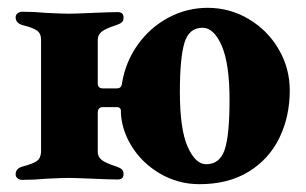

<svg xmlns="http://www.w3.org/2000/svg" viewBox="-20 -457 782 491"><path d="M289 -176Q289 -178 286.5 -180.5Q284 -183 280 -183H243Q230 -183 230 -168V-69Q230 -56 240 -48Q250 -40 278 -31Q287 -28 291.5 -24Q296 -20 296 -12Q296 2 281 2Q262 2 216 0Q172 -2 156 -2Q139 -2 99 0Q67 3 36 3Q30 3 25 -1Q20 -5 20 -11Q20 -26 37 -31Q64 -38 74 -45Q84 -52 85 -68V-356Q85 -371 75 -378.5Q65 -386 37 -393Q20 -398 20 -413Q20 -419 25 -423Q30 -427 36 -427Q68 -427 99 -424Q139 -422 156 -422Q172 -422 216 -424Q262 -426 281 -426Q296 -426 296 -412Q296 -404 291.5 -400Q287 -396 278 -393Q250 -384 240 -376Q230 -368 230 -355V-244Q230 -231 243 -231H279Q291 -231 292 -244Q301 -299 332.5 -343Q364 -387 411 -412Q458 -437 511 -437Q568 -437 616.5 -408Q665 -379 693 -330.5Q721 -282 721 -226Q721 -159 694.5 -104.5Q668 -50 616 -18Q564 14 490 14Q435 14 388.5 -13.5Q342 -41 315.5 -85Q289 -129 289 -176ZM567 -202Q567 -294 547 -340Q527 -386 498 -386Q463 -386 451.5 -347Q440 -308 440 -222Q440 -126 460 -81.5Q480 -37 507 -37Q542 -37 554.5 -74Q567 -111 567 -202Z"/></svg>

Font: EB Garamond ExtraBold
Style: Regular
Weight: 800
Designer: Georg Duffner and Octavio Pardo
Foundry: Georg Duffner
Version: Version 1.000